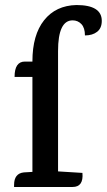

<svg xmlns="http://www.w3.org/2000/svg" viewBox="-20 -744 425 764"><path d="M109 -499V-500Q109 -605 155.5 -663.5Q202 -722 284 -724Q385 -724 385 -661Q385 -632 366.5 -617.5Q348 -603 318 -603Q318 -633 304 -648Q290 -663 269 -663Q211 -663 211 -541V-62L308 -56Q313 0 269 0H36Q36 0 36 -8Q36 -54 75 -58L109 -60V-438H38Q38 -499 79 -499Z"/></svg>

Font: Karma SemiBold
Style: Regular
Weight: 600
Designer: Joana Correia
Foundry: Indian Type Foundry
Version: Version 1.202;PS 1.0;hotconv 1.0.78;makeotf.lib2.5.61930; tt